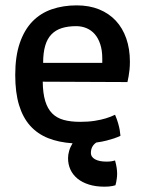

<svg xmlns="http://www.w3.org/2000/svg" viewBox="-20 -533 549 726"><path d="M37.6 -249.5Q37.6 -319.8 54.7 -369.9Q71.8 -419.9 102.5 -451.7Q133.3 -483.4 176 -498Q218.8 -512.7 270 -512.7Q317.4 -512.7 354.7 -497.6Q392.1 -482.4 418 -454.6Q443.8 -426.8 457.5 -387.5Q471.2 -348.1 471.2 -299.8Q471.2 -283.2 469.7 -269Q468.3 -254.9 466.3 -244.6Q464.4 -232.4 461.9 -222.7L141.6 -224.1Q142.1 -180.7 150.9 -151.4Q159.7 -122.1 177 -104.5Q194.3 -86.9 220.7 -79.6Q247.1 -72.3 283.2 -72.3Q314 -72.3 338.4 -76.2Q362.8 -80.1 379.9 -85.4Q399.4 -91.3 415 -99.1Q422.4 -82 426.5 -67.4Q430.7 -52.7 432.6 -42Q434.6 -29.3 435.5 -19.5Q425.3 -14.6 411.6 -9.8Q399.9 -5.9 383.1 -1.5Q366.2 2.9 344.2 5.9Q334.5 12.2 329.1 22Q323.7 31.7 323.7 45.9Q323.7 60.5 339.4 69.3Q355 78.1 382.8 78.1Q392.6 78.1 399.7 77.1Q406.7 76.2 415 73.7Q419.4 89.4 421.1 101.3Q422.9 113.3 422.9 123.5Q422.9 133.8 421.6 142.1Q420.4 150.4 419.4 155.8Q418 162.6 416.5 167.5Q411.1 168.9 404.8 170.4Q392.6 172.9 375 172.9Q341.8 172.9 316.2 164.8Q290.5 156.7 272.9 142.3Q255.4 127.9 246.3 108.2Q237.3 88.4 237.3 64.9Q237.3 51.8 241.5 37.4Q245.6 22.9 254.4 8.8Q202.6 5.4 162.4 -10.5Q122.1 -26.4 94.2 -57.4Q66.4 -88.4 52 -135.7Q37.6 -183.1 37.6 -249.5ZM366.7 -295.4V-312Q366.7 -342.8 359.1 -365.7Q351.6 -388.7 338.4 -403.8Q325.2 -418.9 307.1 -426.5Q289.1 -434.1 268.1 -434.1Q237.3 -434.1 213.9 -426.8Q190.4 -419.4 174.6 -403.1Q158.7 -386.7 150.9 -360.1Q143.1 -333.5 143.1 -295.4Z"/></svg>

Font: Basic
Style: Regular
Weight: 400
Designer: Magnus Gaarde
Foundry: Magnus Gaarde
Version: Version 1.003; ttfautohint (v1.1) -l 6 -r 16 -G 0 -x 16 -D l